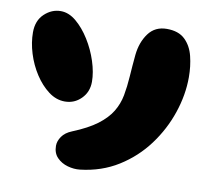

<svg xmlns="http://www.w3.org/2000/svg" viewBox="-77 -773 919 852"><g transform="rotate(10 383.0 -347.5)"><path d="M336 -7Q309 -4 280.5 -12Q252 -20 232.5 -40Q213 -60 213 -93Q213 -114 227.5 -135Q242 -156 272 -168Q341 -196 381.5 -226.5Q422 -257 443 -291.5Q464 -326 471.5 -366Q479 -406 482 -452Q485 -498 490 -551Q496 -609 525.5 -649Q555 -689 608 -689Q661 -689 690 -661Q719 -633 730 -588.5Q741 -544 741 -494Q741 -415 713.5 -333.5Q686 -252 634 -182Q582 -112 507 -65Q432 -18 336 -7ZM217 -293Q178 -293 143.5 -319Q109 -345 82 -386.5Q55 -428 40 -476.5Q25 -525 25 -571Q25 -624 57.5 -654.5Q90 -685 131 -685Q167 -685 200.5 -657Q234 -629 261.5 -585Q289 -541 305 -491.5Q321 -442 321 -400Q321 -354 290.5 -323.5Q260 -293 217 -293Z"/></g></svg>

Font: Cherry Bomb One
Style: Regular
Weight: 400
Designer: satsuyako
Foundry: satsuyako
Version: Version 4.100; ttfautohint (v1.8.3)